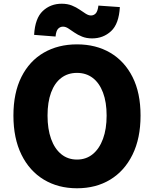

<svg xmlns="http://www.w3.org/2000/svg" viewBox="-20 -996 826 1030"><path d="M393 14Q292 14 215 -32.5Q138 -79 95 -166.5Q52 -254 52 -376Q52 -498 95 -583.5Q138 -669 215 -713.5Q292 -758 393 -758Q495 -758 571.5 -713Q648 -668 691 -583Q734 -498 734 -376Q734 -254 691 -166.5Q648 -79 571.5 -32.5Q495 14 393 14ZM393 -140Q442 -140 477.5 -169Q513 -198 532.5 -251Q552 -304 552 -376Q552 -448 532.5 -499.5Q513 -551 477.5 -578Q442 -605 393 -605Q344 -605 308.5 -578Q273 -551 254 -499.5Q235 -448 235 -376Q235 -304 254 -251Q273 -198 308.5 -169Q344 -140 393 -140ZM474 -790Q444 -790 420.5 -799.5Q397 -809 379 -821.5Q361 -834 346.5 -843.5Q332 -853 318 -853Q303 -853 292 -842Q281 -831 278 -800L163 -809Q168 -898 209.5 -937Q251 -976 311 -976Q342 -976 365.5 -966.5Q389 -957 407 -944.5Q425 -932 440 -922.5Q455 -913 468 -913Q483 -913 493.5 -924Q504 -935 508 -966L623 -958Q618 -868 576 -829Q534 -790 474 -790Z"/></svg>

Font: Noto Sans SC Black
Style: Regular
Weight: 900
Designer: Ryoko NISHIZUKA  (kana, bopomofo & ideographs); Paul D. Hunt (Latin, Greek & Cyrillic); Sandoll Communications , Soo-you
Foundry: Adobe
Version: Version 2.004-H2;hotconv 1.0.118;makeotfexe 2.5.65603